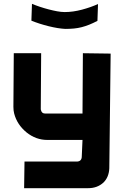

<svg xmlns="http://www.w3.org/2000/svg" viewBox="-20 -891 648 1003"><path d="M551 -12Q549 35 520 63Q488 92 441 92H106L108 -47H380Q405 -47 407 -70L411 -160H227Q168 -160 119 -199Q69 -240 54 -298Q50 -313 50 -333L52 -613H195L193 -320L194 -316Q198 -298 215 -298H411L413 -613L558 -611ZM147 -871Q166 -863 188.5 -855.5Q211 -848 234 -842Q257 -836 278.5 -832Q300 -828 318 -828Q361 -828 408 -840.5Q455 -853 492 -870L489 -782Q466 -770 446 -762Q426 -754 406.5 -749Q387 -744 366 -742Q345 -740 321 -740Q283 -742 234.5 -754Q186 -766 144 -783Z"/></svg>

Font: Covid19
Style: Regular
Weight: 400
Designer: Peter Wiegel
Foundry: (c) CAT - Ing. Peter Wiegel.  for Rudolf Maass + Partner GmbH
Version: Version 001.000